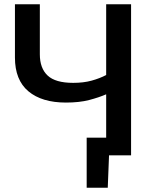

<svg xmlns="http://www.w3.org/2000/svg" viewBox="-20 -733 723 906"><path d="M389 153V-83.5H481V-288Q446.5 -273 400.5 -261Q354.5 -249 291 -249Q177.5 -249 114 -302.2Q50.5 -355.5 50.5 -461.5V-713H168V-476.5Q168 -411 204.8 -376.5Q241.5 -342 325.5 -342Q374 -342 412.2 -352.5Q450.5 -363 481 -379V-713H598.5V0H494.5L488.5 153Z"/></svg>

Font: Heraclito Medium
Style: Regular
Weight: 500
Designer: Kostas Bartsokas (font) & Cristiano Sobral (main changes)
Foundry: Kostas Bartsokas (font) & Cristiano Sobral (main changes)
Version: Version 1.00;July 8, 2020;FontCreator 13.0.0.2655 64-bit